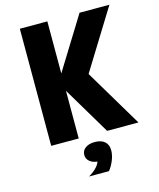

<svg xmlns="http://www.w3.org/2000/svg" viewBox="-149 -903 1048 1267"><g transform="rotate(-15 375.0 -270.0)"><path d="M110 -800H298V0H110ZM492 0 262 -386 518 -800H722L471 -394L706 0ZM393 180Q353 180 329 162Q305 144 305 115Q305 86 329 68Q353 50 393 50Q433 50 457 68Q481 86 481 115Q481 144 457 162Q433 180 393 180ZM299 260Q332 241 354.5 217Q377 193 379 172L393 50Q437 50 461 71Q485 92 485 130Q485 163 470.5 198.5Q456 234 435 260Z"/></g></svg>

Font: Martian Mono SemiExpanded ExtraBold
Style: Regular
Weight: 800
Width: 6
Designer: Roman Shamin
Foundry: Evil Martians
Version: Version 1.000